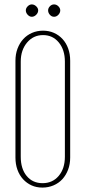

<svg xmlns="http://www.w3.org/2000/svg" viewBox="-20 -844 388 870"><path d="M50 -569Q50 -599 59.5 -624Q69 -649 85.5 -667Q102 -685 125 -695Q148 -705 175 -705Q202 -705 224.5 -695Q247 -685 263.5 -667Q280 -649 289 -624Q298 -599 298 -569V-130Q298 -100 288.5 -75Q279 -50 262.5 -32Q246 -14 222.5 -4Q199 6 172 6Q145 6 123 -4Q101 -14 84.5 -32Q68 -50 59 -75Q50 -100 50 -130ZM74 -134Q74 -79 101 -46.5Q128 -14 173 -14Q218 -14 246 -47Q274 -80 274 -134V-565Q274 -618 246.5 -651.5Q219 -685 175 -685Q131 -685 102.5 -651Q74 -617 74 -565ZM97 -797Q97 -807 105.5 -815.5Q114 -824 124 -824Q135 -824 144 -815.5Q153 -807 153 -797Q153 -786 144 -777Q135 -768 124 -768Q114 -768 105.5 -777Q97 -786 97 -797ZM198 -797Q198 -807 206 -815.5Q214 -824 225 -824Q236 -824 244.5 -815.5Q253 -807 253 -797Q253 -786 244.5 -777Q236 -768 225 -768Q214 -768 206 -777Q198 -786 198 -797Z"/></svg>

Font: Moniqa Thin Paragraph
Style: Regular
Weight: 100
Designer: Rajesh Rajput
Foundry: Rajesh Rajput
Version: Version 1.000